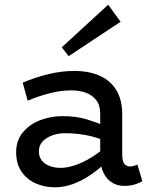

<svg xmlns="http://www.w3.org/2000/svg" viewBox="-20 -786 641 820"><path d="M510 8Q481 8 458 -6.5Q435 -21 421.5 -49Q408 -77 408 -116V-301Q408 -337 391 -358.5Q374 -380 346.5 -390Q319 -400 285 -400Q240 -400 193 -388Q146 -376 98 -356L77 -433Q131 -456 187 -469.5Q243 -483 297 -483Q361 -483 407 -462Q453 -441 477.5 -400Q502 -359 502 -297V-124Q502 -98 511 -86.5Q520 -75 536 -75Q545 -75 553 -78Q561 -81 567 -83L588 -12Q577 -5 556.5 1.5Q536 8 510 8ZM214 14Q170 14 132 -3Q94 -20 71.5 -53.5Q49 -87 49 -136Q49 -186 77.5 -220.5Q106 -255 151 -272.5Q196 -290 247 -290Q306 -290 350 -276.5Q394 -263 441 -243V-179Q388 -202 344.5 -209.5Q301 -217 264 -217Q233 -218 206.5 -209Q180 -200 163 -183Q146 -166 146 -139Q146 -116 159 -100Q172 -84 193.5 -76.5Q215 -69 239 -69Q265 -69 298 -79.5Q331 -90 367.5 -112Q404 -134 441 -167L439 -99Q405 -65 367.5 -39.5Q330 -14 291.5 0Q253 14 214 14ZM273 -546 244 -584 442 -766 495 -693Z"/></svg>

Font: BioRhyme
Style: Regular
Weight: 400
Designer: Aoife Mooney
Foundry: Aoife Mooney Type
Version: Version 1.600;gftools[0.9.33]